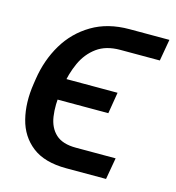

<svg xmlns="http://www.w3.org/2000/svg" viewBox="-87 -621 638 696"><g transform="rotate(15 232.0 -273.0)"><path d="M237.8 -80.6H387.2L373 0.5H223.6Q142.1 0.5 95.7 -35.4Q49.3 -71.3 34.2 -131.6Q19 -191.9 30.3 -264.6L33.2 -283.7Q44.4 -356.9 79.8 -416.3Q115.2 -475.6 174.3 -510.7Q233.4 -545.9 314.5 -545.9H464.4L450.2 -464.8H301.8Q248.5 -464.8 214.4 -439.9Q180.2 -415 161.4 -373.8Q142.6 -332.5 135.3 -283.7L132.3 -264.2Q124.5 -210.4 130.6 -168.9Q136.7 -127.4 162.4 -104Q188 -80.6 237.8 -80.6ZM332.5 -312 319.3 -231.9H53.2L65.9 -312Z"/></g></svg>

Font: Inter Variable
Style: Italic
Weight: 400
Italic angle: -9.39999°
Designer: Rasmus Andersson
Foundry: rsms
Version: Version 4.001;git-9221beed3